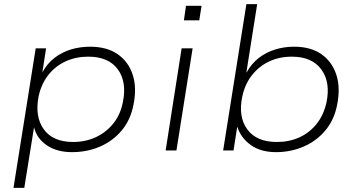

<svg xmlns="http://www.w3.org/2000/svg" viewBox="-20 -725 1724 925"><path d="M45 180 152 -492H202L184 -376Q207 -419 243 -446.5Q279 -474 322.5 -487Q366 -500 414 -500Q494 -500 546 -464.5Q598 -429 619 -366Q640 -303 623 -220Q609 -147 566 -96Q523 -45 461 -18.5Q399 8 327 8Q254 8 205.5 -25Q157 -58 144 -112L97 180ZM332 -41Q392 -41 441.5 -64Q491 -87 525.5 -129.5Q560 -172 572 -233Q592 -330 547.5 -391Q503 -452 405 -452Q346 -452 296.5 -429.5Q247 -407 213 -364Q179 -321 166 -261Q147 -163 191 -102Q235 -41 332 -41Z M866 -627 876 -697H951L940 -627ZM778 0 855 -492H908L830 0Z M1310 8Q1236 8 1188 -26.5Q1140 -61 1123 -115L1105 0H1055L1167 -705H1219L1167 -376H1168Q1192 -419 1227 -446Q1262 -473 1305.5 -486.5Q1349 -500 1397 -500Q1476 -500 1527.5 -464.5Q1579 -429 1600 -366Q1621 -303 1604 -219Q1590 -147 1547 -96Q1504 -45 1442 -18.5Q1380 8 1310 8ZM1314 -41Q1374 -41 1423 -63.5Q1472 -86 1506 -129Q1540 -172 1553 -232Q1573 -329 1528 -390.5Q1483 -452 1386 -452Q1326 -452 1277 -429Q1228 -406 1194 -363Q1160 -320 1147 -259Q1127 -162 1171.5 -101.5Q1216 -41 1314 -41Z"/></svg>

Font: Nunito Sans 7pt SemiExpanded ExtraLight
Style: Italic
Weight: 250
Width: 6
Italic angle: -9°
Designer: Vernon Adams
Foundry: Vernon Adams
Version: Version 3.101;gftools[0.9.27]